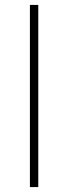

<svg xmlns="http://www.w3.org/2000/svg" viewBox="-20 -760 277 780"><path d="M101.5 0V-740H135.5V0Z"/></svg>

Font: Encode Sans SC SemiExpanded Thin
Style: Regular
Weight: 250
Width: 6
Designer: Multiple Designers
Foundry: Impallari Type
Version: Version 3.002